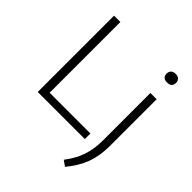

<svg xmlns="http://www.w3.org/2000/svg" viewBox="-261 -921 1317 1317"><g transform="rotate(45 397.0 -263.0)"><path d="M95.5 0V-740H157V-54H552.5V0ZM591 231 550.5 202.5Q601 137.5 624 70Q647 2.5 647 -84V-541.5H707.5V-87.5Q707.5 7.5 680 82.2Q652.5 157 591 231ZM677 -673Q631.5 -673 631.5 -714.5Q631.5 -734 643.5 -745.5Q655.5 -757 677 -757Q698.5 -757 710.5 -745.5Q722.5 -734 722.5 -714.5Q722.5 -673 677 -673Z"/></g></svg>

Font: Encode Sans SmExp Lt
Style: Regular
Weight: 300
Width: 6
Designer: Multiple Designers
Foundry: Impallari Type
Version: Version 3.002; ttfautohint (v1.8.3) -l 8 -r 50 -G 200 -x 14 